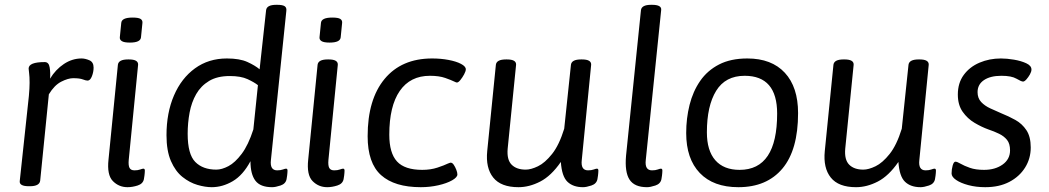

<svg xmlns="http://www.w3.org/2000/svg" viewBox="-20 -772 4359 798"><path d="M100 2Q60 2 62 -19L100 -373Q103 -406 103 -428Q103 -454 101 -468Q99 -482 99 -487Q99 -514 166 -514Q183 -514 186.5 -491.5Q190 -469 188 -445Q211 -483 245.5 -506Q280 -529 319 -529Q334 -529 351.5 -521.5Q369 -514 369 -491Q369 -473 362 -455Q355 -437 344 -437Q337 -437 324 -442Q311 -447 284 -447Q263 -447 234.5 -432.5Q206 -418 183 -380L147 -21Q144 2 104 2Z M520 -595Q496 -595 486.5 -601Q477 -607 478 -617L484 -677Q486 -699 531 -699Q555 -699 564 -693.5Q573 -688 572 -677L566 -617Q564 -595 520 -595ZM510 6Q474 6 449 -19.5Q424 -45 431 -109L470 -503Q473 -525 512 -525H516Q555 -525 554 -503L515 -107Q513 -84 518.5 -74Q524 -64 539 -64Q553 -64 562.5 -67.5Q572 -71 576 -71Q582 -71 582 -63Q582 -62 581.5 -53Q581 -44 578 -27Q574 -8 552 -1Q530 6 510 6Z M860 6Q833 6 800.5 -3.5Q768 -13 738.5 -36.5Q709 -60 690.5 -102.5Q672 -145 672 -210Q672 -303 703 -375Q734 -447 790.5 -488Q847 -529 923 -529Q976 -529 1008 -514.5Q1040 -500 1059 -484L1086 -730Q1089 -752 1128 -752H1132Q1155 -752 1163.5 -746Q1172 -740 1170 -726L1106 -107Q1101 -64 1132 -64Q1146 -64 1155.5 -67.5Q1165 -71 1169 -71Q1175 -71 1175 -63Q1175 -62 1174.5 -53Q1174 -44 1171 -27Q1167 -8 1146 -1Q1125 6 1111 6Q1062 6 1041.5 -21Q1021 -48 1021 -102Q990 -44 947.5 -19Q905 6 860 6ZM879 -67Q902 -67 929.5 -81.5Q957 -96 984.5 -132.5Q1012 -169 1033 -234L1052 -418Q1037 -430 1009 -443Q981 -456 935 -456Q883 -456 849 -435.5Q815 -415 795.5 -381Q776 -347 768 -304Q760 -261 760 -216Q760 -131 791.5 -99Q823 -67 879 -67Z M1350 -595Q1326 -595 1316.5 -601Q1307 -607 1308 -617L1314 -677Q1316 -699 1361 -699Q1385 -699 1394 -693.5Q1403 -688 1402 -677L1396 -617Q1394 -595 1350 -595ZM1340 6Q1304 6 1279 -19.5Q1254 -45 1261 -109L1300 -503Q1303 -525 1342 -525H1346Q1385 -525 1384 -503L1345 -107Q1343 -84 1348.5 -74Q1354 -64 1369 -64Q1383 -64 1392.5 -67.5Q1402 -71 1406 -71Q1412 -71 1412 -63Q1412 -62 1411.5 -53Q1411 -44 1408 -27Q1404 -8 1382 -1Q1360 6 1340 6Z M1729 6Q1620 6 1564 -44Q1508 -94 1508 -206Q1508 -359 1578.5 -444Q1649 -529 1776 -529Q1812 -529 1844 -523Q1876 -517 1896 -506.5Q1916 -496 1916 -484Q1916 -476 1909 -463Q1902 -450 1893.5 -439.5Q1885 -429 1879 -429Q1876 -429 1868 -433Q1856 -439 1830.5 -448Q1805 -457 1767 -457Q1685 -457 1641.5 -394Q1598 -331 1598 -212Q1598 -136 1630 -101Q1662 -66 1735 -66Q1770 -66 1798.5 -75.5Q1827 -85 1841 -92Q1846 -94 1849 -95Q1852 -96 1853 -96Q1860 -96 1866 -87Q1872 -78 1876.5 -66.5Q1881 -55 1881 -47Q1881 -35 1859 -22.5Q1837 -10 1802 -2Q1767 6 1729 6Z M2135 6Q2062 6 2030 -34Q1998 -74 2005 -144L2041 -503Q2044 -525 2083 -525H2087Q2126 -525 2125 -503L2090 -154Q2086 -108 2106.5 -87.5Q2127 -67 2165 -67Q2187 -67 2216 -81Q2245 -95 2274.5 -132Q2304 -169 2325 -237L2353 -503Q2356 -525 2395 -525H2399Q2438 -525 2437 -503L2398 -107Q2393 -64 2424 -64Q2438 -64 2447.5 -67.5Q2457 -71 2461 -71Q2467 -71 2467 -63Q2467 -62 2466.5 -53Q2466 -44 2463 -27Q2459 -8 2438 -1Q2417 6 2403 6Q2362 6 2338.5 -16.5Q2315 -39 2311 -99Q2271 -41 2225.5 -17.5Q2180 6 2135 6Z M2669 6Q2617 6 2596.5 -25.5Q2576 -57 2582 -125L2644 -730Q2647 -752 2686 -752H2690Q2731 -752 2728 -730L2664 -107Q2659 -64 2690 -64Q2704 -64 2713.5 -67.5Q2723 -71 2727 -71Q2733 -71 2733 -63Q2733 -62 2732.5 -53Q2732 -44 2729 -27Q2725 -8 2704 -1Q2683 6 2669 6Z M3049 6Q2945 6 2888.5 -53Q2832 -112 2832 -219Q2832 -280 2846 -336Q2860 -392 2890 -435.5Q2920 -479 2968.5 -504Q3017 -529 3086 -529Q3187 -529 3242 -469.5Q3297 -410 3297 -302Q3297 -149 3232 -71.5Q3167 6 3049 6ZM3054 -66Q3210 -66 3210 -300Q3210 -457 3075 -457Q2995 -457 2956.5 -394.5Q2918 -332 2918 -222Q2918 -146 2953 -106Q2988 -66 3054 -66Z M3538 6Q3465 6 3433 -34Q3401 -74 3408 -144L3444 -503Q3447 -525 3486 -525H3490Q3529 -525 3528 -503L3493 -154Q3489 -108 3509.5 -87.5Q3530 -67 3568 -67Q3590 -67 3619 -81Q3648 -95 3677.5 -132Q3707 -169 3728 -237L3756 -503Q3759 -525 3798 -525H3802Q3841 -525 3840 -503L3801 -107Q3796 -64 3827 -64Q3841 -64 3850.5 -67.5Q3860 -71 3864 -71Q3870 -71 3870 -63Q3870 -62 3869.5 -53Q3869 -44 3866 -27Q3862 -8 3841 -1Q3820 6 3806 6Q3765 6 3741.5 -16.5Q3718 -39 3714 -99Q3674 -41 3628.5 -17.5Q3583 6 3538 6Z M4075 6Q4037 6 4005 -2.5Q3973 -11 3954 -24Q3935 -37 3935 -51Q3935 -68 3939.5 -84Q3944 -100 3951 -100Q3958 -100 3972.5 -91.5Q3987 -83 4011 -74.5Q4035 -66 4070 -66Q4116 -66 4147 -88Q4178 -110 4178 -147Q4178 -175 4165.5 -190.5Q4153 -206 4132.5 -216Q4112 -226 4088 -234Q4060 -244 4030.5 -261.5Q4001 -279 3981 -307.5Q3961 -336 3961 -379Q3961 -427 3985.5 -460.5Q4010 -494 4051 -511.5Q4092 -529 4140 -529Q4165 -529 4194.5 -524Q4224 -519 4245.5 -509Q4267 -499 4267 -483Q4267 -474 4260.5 -462.5Q4254 -451 4246 -442Q4238 -433 4232 -433Q4225 -433 4204.5 -445Q4184 -457 4142 -457Q4096 -457 4069.5 -439Q4043 -421 4043 -389Q4043 -364 4058 -348Q4073 -332 4096 -321.5Q4119 -311 4142 -301Q4172 -289 4200 -273.5Q4228 -258 4246 -231Q4264 -204 4264 -159Q4264 -113 4240.5 -75.5Q4217 -38 4175 -16Q4133 6 4075 6Z"/></svg>

Font: Asap
Style: Italic
Weight: 400
Italic angle: -6°
Designer: Pablo Cosgaya
Foundry: Omnibus-Type
Version: Version 3.001; ttfautohint (v1.8.3)